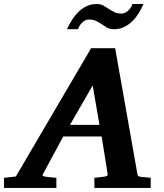

<svg xmlns="http://www.w3.org/2000/svg" viewBox="-73 -924 808 944"><path d="M382.8 -503.9 271 -310.1H416ZM391.1 0V-49.8Q398.9 -50.8 407 -51.5Q415 -52.2 421.9 -53.2Q429.7 -54.2 437 -55.2Q446.8 -56.2 452.1 -58.6Q457.5 -61 456.1 -69.8L426.8 -252.9H237.8L139.2 -69.8Q134.3 -62.5 138.2 -59.3Q142.1 -56.2 151.9 -55.2Q159.7 -54.2 168.5 -53.2Q175.8 -52.2 185.1 -51.5Q194.3 -50.8 204.1 -49.8V0H-53.2V-49.8L4.9 -56.2L375 -687H493.2L602.1 -70.8Q603.5 -61 607.2 -58.3Q610.8 -55.7 622.1 -54.2Q628.9 -53.7 636.7 -52.7Q643.6 -51.8 651.6 -51.3Q659.7 -50.8 668 -49.8V0ZM632.3 -904.3Q621.1 -878.4 606.7 -856Q592.3 -833.5 574.2 -816.7Q556.2 -799.8 534.4 -790Q512.7 -780.3 487.3 -780.3Q467.3 -780.3 454.1 -787.8Q440.9 -795.4 428.2 -804.2Q415.5 -813 400.6 -820.6Q385.7 -828.1 363.3 -828.1Q355.5 -828.1 347.4 -824.5Q339.4 -820.8 332.3 -814.2Q325.2 -807.6 319.6 -799.1Q314 -790.5 310.5 -780.3H256.3Q268.1 -806.2 282.7 -828.6Q297.4 -851.1 315.4 -867.9Q333.5 -884.8 355 -894.5Q376.5 -904.3 401.4 -904.3Q421.4 -904.3 434.8 -897Q448.2 -889.6 460.9 -880.9Q473.6 -872.1 488.3 -864.7Q502.9 -857.4 525.4 -857.4Q533.2 -857.4 541.3 -861.1Q549.3 -864.7 556.6 -871.1Q564 -877.4 569.6 -886Q575.2 -894.5 578.1 -904.3Z"/></svg>

Font: Charis SIL APac
Style: Bold Italic
Weight: 700
Italic angle: -11°
Foundry: SIL International
Version: Version 5.000